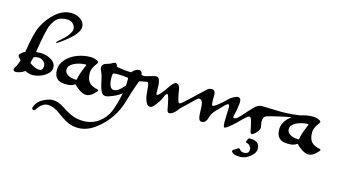

<svg xmlns="http://www.w3.org/2000/svg" viewBox="-133 -1385 4219 2383"><g transform="rotate(15 1977.0 -193.5)"><path d="M50 14Q34 14 25 6.5Q16 -1 16 -12Q16 -26 31 -47Q50 -73 69 -133Q72 -142 65 -148Q31 -182 31 -196Q31 -204 47.5 -220.5Q64 -237 77 -246Q81 -249 89 -251Q98 -252 101 -262Q138 -508 185 -601Q241 -713 332 -792.5Q423 -872 529 -872Q595 -872 649 -835Q703 -798 703 -739Q703 -635 468 -477Q441 -459 439 -468Q437 -476 459 -494Q606 -616 606 -687Q606 -721 577 -751Q548 -781 503 -781Q427 -781 386 -755Q345 -729 307 -651Q276 -586 231 -301Q230 -295 233 -292Q236 -289 242 -290Q265 -294 286 -294Q359 -294 423 -257.5Q487 -221 487 -155Q487 -112 447.5 -76Q408 -40 356.5 -21.5Q305 -3 261 -3Q214 -3 172 -26Q164 -30 157 -25Q137 -9 104 2.5Q71 14 50 14ZM371 -147Q371 -183 342 -207.5Q313 -232 279 -232Q247 -232 224 -223Q215 -220 214 -212Q206 -179 198 -150Q196 -140 203 -136Q273 -88 322 -88Q371 -88 371 -147Z M941 -218Q941 -133 975.5 -93.5Q1010 -54 1089 -39Q1098 -38 1098 -29Q1098 -23 1091 -14Q1026 63 964 63Q931 63 886.5 36Q842 9 812 -25Q804 -33 797 -26Q780 -14 760 -8Q740 -2 725.5 -1Q711 0 681 0Q537 0 537 -145Q537 -222 594.5 -283.5Q652 -345 734.5 -375.5Q817 -406 903 -406Q928 -406 958 -397.5Q988 -389 1001 -376Q1006 -371 1006 -363Q1006 -358 1002 -352Q941 -273 941 -218ZM651 -179Q651 -138 688.5 -113.5Q726 -89 796 -86Q806 -86 808 -97Q814 -155 872 -289Q875 -295 871 -298.5Q867 -302 858 -301Q775 -296 713 -263Q651 -230 651 -179Z M976 485Q934 485 894 475Q854 465 817.5 445Q781 425 758.5 409.5Q736 394 704 370Q618 305 542 305Q511 305 483.5 321.5Q456 338 441.5 355.5Q427 373 406 403Q394 420 376.5 411Q359 402 366 382Q394 299 483 259Q545 231 585 231Q657 231 727 278Q764 303 787 316.5Q810 330 848.5 348.5Q887 367 928 376Q969 385 1014 385Q1124 385 1208 326Q1292 267 1333 170Q1373 74 1403 -76Q1367 -44 1301 -14.5Q1235 15 1205 15Q1180 15 1167 3Q1130 -29 1108 -148Q1094 -222 1076 -257Q1057 -295 1057 -316Q1057 -336 1069 -349.5Q1081 -363 1093.5 -368.5Q1106 -374 1129 -380Q1161 -389 1177 -400Q1198 -415 1212 -415Q1228 -415 1236.5 -401.5Q1245 -388 1245 -373Q1349 -353 1438 -353Q1447 -372 1473 -389Q1499 -406 1523 -406Q1561 -406 1567 -361Q1568 -354 1576 -352Q1604 -348 1626 -354V-284Q1587 -279 1564 -271Q1558 -269 1556 -263Q1502 -118 1470 0Q1402 249 1197 404Q1090 485 976 485ZM1283 -84Q1338 -84 1413 -174Q1417 -179 1417 -185L1418 -268Q1418 -276 1410 -278Q1336 -287 1273 -287Q1229 -287 1220 -277Q1215 -252 1215 -229Q1215 -203 1218 -180Q1221 -157 1228 -134Q1235 -111 1249 -97.5Q1263 -84 1283 -84Z M2019 15Q1996 15 1989 -34Q1984 -68 1975 -107Q1963 -166 1950 -198Q1947 -206 1936 -206Q1920 -206 1905 -163Q1886 -109 1823 -33Q1796 0 1773 0Q1747 0 1732.5 -18Q1718 -36 1706 -72Q1692 -113 1687 -188Q1681 -290 1662 -290Q1648 -290 1626 -284V-354Q1633 -355 1707 -377Q1733 -385 1753 -385Q1805 -385 1805 -251Q1805 -241 1805.5 -224.5Q1806 -208 1806 -190Q1806 -165 1819 -165Q1827 -165 1842 -180Q1887 -225 1933 -297Q1979 -368 2014 -368Q2034 -368 2047 -349Q2060 -330 2064 -301Q2073 -240 2084 -194Q2098 -136 2110 -136Q2127 -136 2148 -155V-89Q2134 -76 2115.5 -50.5Q2097 -25 2080 -12Q2045 15 2019 15Z M2731 10Q2714 10 2714 -60Q2714 -97 2716.5 -160Q2719 -223 2719 -240Q2719 -282 2703 -282Q2685 -282 2646 -239Q2625 -216 2577 -168Q2527 -118 2515 -71Q2494 15 2440 15H2439Q2416 13 2407 -2.5Q2398 -18 2394 -50Q2390 -81 2390 -122Q2390 -188 2379 -221Q2367 -256 2336 -256Q2322 -256 2299 -233Q2218 -152 2148 -89V-155Q2223 -222 2399 -389Q2422 -411 2458 -411Q2504 -411 2504 -348V-295Q2504 -213 2517 -213Q2540 -213 2594.5 -258Q2649 -303 2700 -354Q2711 -365 2744.5 -382.5Q2778 -400 2794 -400Q2836 -400 2836 -345Q2836 -327 2827 -269Q2818 -211 2812 -190Q2804 -162 2804 -148Q2804 -134 2815 -134Q2841 -134 2863 -155V-89Q2758 10 2731 10Z M3079 0Q3063 0 3057 -27Q3040 -111 3028 -156Q3016 -202 2995 -202Q2989 -202 2977.5 -195Q2966 -188 2949.5 -173Q2933 -158 2921 -146.5Q2909 -135 2889 -115Q2869 -95 2863 -89V-155Q2886 -176 2947 -245.5Q3008 -315 3038 -340Q3071 -368 3117 -368Q3169 -368 3236.5 -364.5Q3304 -361 3361 -361Q3500 -361 3659 -389L3660 -356Q3426 -322 3210 -264Q3179 -255 3167.5 -233.5Q3156 -212 3156 -175Q3156 -168 3162 -141.5Q3168 -115 3168 -103Q3168 -77 3132.5 -38.5Q3097 0 3079 0ZM3013 311Q2970 311 2946 305Q2922 299 2903 280Q2897 274 2898.5 264.5Q2900 255 2907 250L2960 216Q2976 206 2987 221Q3007 249 3038 249Q3075 249 3091.5 235.5Q3108 222 3108 186Q3108 167 3088 146Q3068 125 3044 121Q3031 118 3036 107L3050 71Q3055 59 3068 59Q3137 59 3168 83.5Q3199 108 3199 162Q3199 213 3138 262Q3077 311 3013 311Z M3797 -218Q3797 -133 3831.5 -93.5Q3866 -54 3945 -39Q3954 -38 3954 -29Q3954 -23 3947 -14Q3882 63 3820 63Q3787 63 3742.5 36Q3698 9 3668 -25Q3660 -33 3653 -26Q3636 -14 3616 -8Q3596 -2 3581.5 -1Q3567 0 3537 0Q3393 0 3393 -145Q3393 -222 3450.5 -283.5Q3508 -345 3590.5 -375.5Q3673 -406 3759 -406Q3784 -406 3814 -397.5Q3844 -389 3857 -376Q3862 -371 3862 -363Q3862 -358 3858 -352Q3797 -273 3797 -218ZM3507 -179Q3507 -138 3544.5 -113.5Q3582 -89 3652 -86Q3662 -86 3664 -97Q3670 -155 3728 -289Q3731 -295 3727 -298.5Q3723 -302 3714 -301Q3631 -296 3569 -263Q3507 -230 3507 -179Z"/></g></svg>

Font: Joscelyn
Style: Regular
Weight: 400
Designer: Peter S. Baker
Version: Version 1.012